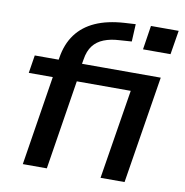

<svg xmlns="http://www.w3.org/2000/svg" viewBox="-80 -790 833 866"><g transform="rotate(10 336.5 -357.0)"><path d="M81 0 146 -410H36L49 -492H183L154 -467L160 -501Q170 -565 202.5 -609Q235 -653 289.5 -677.5Q344 -702 422 -707L473 -710L469 -630L412 -626Q373 -624 342.5 -612Q312 -600 293.5 -576Q275 -552 269 -513L262 -473L247 -492H626L547 0H437L503 -410H256L191 0ZM525 -604 542 -714H669L651 -604Z"/></g></svg>

Font: Nunito Sans 10pt SemiExpanded SemiBold
Style: Italic
Weight: 600
Width: 6
Italic angle: -9°
Designer: Vernon Adams
Foundry: Vernon Adams
Version: Version 3.101;gftools[0.9.27]